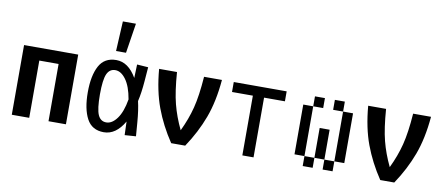

<svg xmlns="http://www.w3.org/2000/svg" viewBox="-64 -934 2752 1187"><g transform="rotate(10 1312.5 -340.5)"><path d="M279.3 0V-359.4H158.2V0H48.8V-437.5H388.7V0Z M821.3 -88.9 828.1 -2 757.8 2.9 754.9 -82Q703.1 7.8 627 7.8Q552.7 7.8 520 -53.2Q487.3 -114.3 487.3 -218.8Q487.3 -323.2 520 -384.3Q552.7 -445.3 627 -445.3Q703.1 -445.3 754.9 -355.5L757.8 -440.4L828.1 -435.5L821.3 -348.6Q815.4 -272.5 802.7 -218.8Q815.4 -165 821.3 -88.9ZM743.2 -218.8Q729.5 -298.8 698.7 -340.8Q668 -382.8 631.8 -382.8Q595.7 -382.8 579.6 -346.7Q563.5 -310.5 563.5 -218.8Q563.5 -127 579.6 -90.8Q595.7 -54.7 631.8 -54.7Q668 -54.7 698.7 -96.7Q729.5 -138.7 743.2 -218.8ZM707 -687.5 677.7 -500H615.2L625 -687.5Z M1291 -437.5Q1279.3 -300.8 1241.2 -198.2Q1203.1 -95.7 1137.7 2H1049.8Q984.4 -95.7 946.3 -198.2Q908.2 -300.8 896.5 -437.5H1008.8Q1017.6 -316.4 1037.1 -240.2Q1056.6 -164.1 1093.8 -86.9Q1130.9 -164.1 1150.4 -240.2Q1169.9 -316.4 1178.7 -437.5Z M1566.4 -375V0H1496.1V-375H1365.2V-437.5H1697.3V-375Z M1937.5 -437.5V-375H1875V-437.5ZM2000 -437.5H2062.5V-375H2000ZM1875 -62.5H1812.5V-375H1875ZM2062.5 -375H2125V-62.5H2062.5ZM2000 -62.5H1937.5V-250H2000ZM1875 0V-62.5H1937.5V0ZM2000 0V-62.5H2062.5V0Z M2603.5 -437.5Q2591.8 -300.8 2553.7 -198.2Q2515.6 -95.7 2450.2 2H2362.3Q2296.9 -95.7 2258.8 -198.2Q2220.7 -300.8 2209 -437.5H2321.3Q2330.1 -316.4 2349.6 -240.2Q2369.1 -164.1 2406.2 -86.9Q2443.4 -164.1 2462.9 -240.2Q2482.4 -316.4 2491.2 -437.5Z"/></g></svg>

Font: Sudo
Style: Bold
Weight: 700
Monospace: yes
Designer: Jens Kutilek
Foundry: Jens Kutilek
Version: Version 0.040